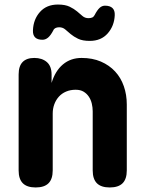

<svg xmlns="http://www.w3.org/2000/svg" viewBox="-20 -815 640 845"><path d="M212 -315V-65Q212 -27 193.5 -8.5Q175 10 137 10Q99 10 80.5 -8.5Q62 -27 62 -65V-487Q62 -524 79.5 -542Q97 -560 131 -560Q165 -560 186 -542Q207 -524 207 -487V-450Q223 -503 257 -531.5Q291 -560 339 -560Q387 -560 424 -544Q461 -528 486.5 -500.5Q512 -473 525 -435.5Q538 -398 538 -355V-65Q538 -27 519.5 -8.5Q501 10 463 10Q425 10 406.5 -8.5Q388 -27 388 -65V-325Q388 -342 384 -359Q380 -376 371 -389.5Q362 -403 348 -411.5Q334 -420 313 -420Q290 -420 271 -412Q252 -404 239 -389.5Q226 -375 219 -356Q212 -337 212 -315ZM215 -682Q203 -659 191.5 -649.5Q180 -640 167 -640Q145 -640 134.5 -650.5Q124 -661 125 -682Q127 -730 156 -762.5Q185 -795 235 -795Q267 -795 286.5 -785.5Q306 -776 319 -765Q332 -754 343 -744.5Q354 -735 370 -735Q375 -735 379.5 -736Q384 -737 387 -738.5Q390 -740 392 -742.5Q394 -745 396 -748Q408 -771 418.5 -780.5Q429 -790 442 -790Q464 -790 475 -779.5Q486 -769 485 -748Q483 -701 454 -668Q425 -635 375 -635Q343 -635 323.5 -644.5Q304 -654 291 -665Q278 -676 267 -685.5Q256 -695 240 -695Q235 -695 231 -694Q227 -693 224 -691.5Q221 -690 218.5 -687.5Q216 -685 215 -682Z"/></svg>

Font: Maple Mono ExtraBold
Style: Regular
Weight: 800
Monospace: yes
Designer: subframe7536
Version: Version 7.000